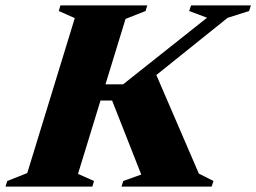

<svg xmlns="http://www.w3.org/2000/svg" viewBox="-58 -695 954 715"><path d="M682.5 -48.5 737 -21 730 0H394.5L401 -21L468 -45L359.5 -320.5H249L269.5 -381H400.5L713 -629L646.5 -654L653.5 -675H876.5L869.5 -654L789.5 -628.5L478 -378.5L515 -437ZM220.5 -627.5 161 -654 167 -675H490.5L484 -654L409.5 -624.5L232.5 -47.5L292 -21L286 0H-37.5L-31 -21L43.5 -50.5Z"/></svg>

Font: Newsreader 24pt ExtraBold
Style: Italic
Weight: 800
Italic angle: -17°
Designer: Hugues Gentile
Foundry: Production Type
Version: Version 1.003